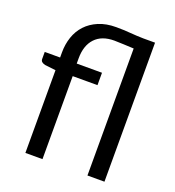

<svg xmlns="http://www.w3.org/2000/svg" viewBox="-133 -835 855 939"><g transform="rotate(20 295.0 -365.0)"><path d="M104.5 0V-430.5L48.5 -437Q37.5 -439.5 31 -444.8Q24.5 -450 24.5 -460V-496.5H104.5V-523.5Q104.5 -565.5 117.2 -603.2Q130 -641 156 -669Q182 -697 221 -713.5Q260 -730 312 -730Q350.5 -730 386.2 -727Q422 -724 455.5 -723.5H516V0H427.5V-661Q400.5 -662 373.2 -663.5Q346 -665 325.5 -665Q260.5 -665 225.8 -627.8Q191 -590.5 191 -523.5V-496.5H322.5V-432H193.5V0Z"/></g></svg>

Font: Lato
Style: Regular
Weight: 400
Designer: Lukasz Dziedzic with Adam Twardoch and Botio Nikoltchev
Foundry: tyPoland Lukasz Dziedzic
Version: Version 2.015; 2015-08-06; http://www.latofonts.com/